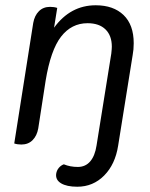

<svg xmlns="http://www.w3.org/2000/svg" viewBox="-20 -542 570 728"><path d="M193 117Q195 104 203 94.5Q211 85 222 81Q246 91 275 91Q304 91 322 70Q340 49 346 10L402 -339Q404 -357 404 -365Q404 -407 380 -430.5Q356 -454 312 -454Q251 -454 211.5 -403Q172 -352 153 -236L125 -55Q120 -27 103.5 -10.5Q87 6 61 6Q46 6 34 2L106 -455Q111 -483 127.5 -499.5Q144 -516 170 -516Q185 -516 197 -512L185 -437Q247 -522 343 -522Q410 -522 448.5 -485Q487 -448 487 -378Q487 -354 483 -333L428 10Q417 81 375 123.5Q333 166 273 166Q233 166 211.5 153Q190 140 193 117Z"/></svg>

Font: Thasadith
Style: Bold Italic
Weight: 700
Italic angle: -9°
Designer: Cadson Demak Co.,Ltd.
Foundry: Cadson Demak Co.,Ltd.
Version: Version 1.000; ttfautohint (v1.6)